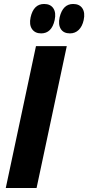

<svg xmlns="http://www.w3.org/2000/svg" viewBox="-20 -946 444 966"><path d="M187 -778Q156 -778 141 -800Q126 -822 134 -859Q149 -926 202 -926Q234 -926 248.5 -904Q263 -882 255 -845Q240 -778 187 -778ZM332 -778Q300 -778 286 -800Q272 -822 280 -859Q296 -926 348 -926Q380 -926 394.5 -904Q409 -882 401 -845Q394 -813 376 -795.5Q358 -778 332 -778ZM9 0 161 -714H316L164 0Z"/></svg>

Font: Noto Sans Condensed ExtraBold
Style: Italic
Weight: 800
Width: 3
Italic angle: -12°
Designer: Monotype Design Team
Foundry: Monotype Imaging Inc.
Version: Version 2.013; ttfautohint (v1.8.4.7-5d5b)